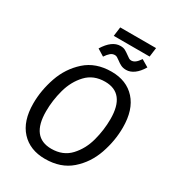

<svg xmlns="http://www.w3.org/2000/svg" viewBox="-229 -1112 1145 1257"><g transform="rotate(30 343.0 -484.0)"><path d="M648 -421Q648 -320 613.5 -220.5Q579 -121 503 -54.5Q427 12 308 12Q194 12 127.5 -60Q61 -132 61 -265Q61 -364 95.5 -464Q130 -564 206.5 -632.5Q283 -701 402 -701Q516 -701 582 -628Q648 -555 648 -421ZM159 -262Q159 -66 311 -66Q399 -66 452.5 -123.5Q506 -181 528 -263.5Q550 -346 550 -428Q550 -623 398 -623Q311 -623 257.5 -566Q204 -509 181.5 -426.5Q159 -344 159 -262ZM403 -788Q391 -797 383 -801.5Q375 -806 366 -806Q348 -806 333.5 -794Q319 -782 303 -758L251 -790Q304 -876 368 -876Q390 -876 404 -868.5Q418 -861 437 -847Q450 -837 458 -832.5Q466 -828 475 -828Q491 -828 505.5 -839Q520 -850 536 -874L590 -842Q565 -800 536 -779Q507 -758 477 -758Q454 -758 437.5 -766Q421 -774 403 -788ZM296 -911 305 -980H576L567 -911Z"/></g></svg>

Font: Fira Sans
Style: Italic
Weight: 400
Italic angle: -8°
Designer: bBox Type GmbH & Carrois Corporate GbR & Edenspiekermann AG
Foundry: bBox Type GmbH & Carrois Corporate GbR & Edenspiekermann AG
Version: Version 4.301